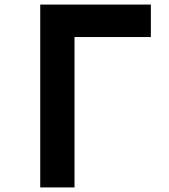

<svg xmlns="http://www.w3.org/2000/svg" viewBox="-20 -820 740 840"><path d="M156 -800H640V-658H306V0H156Z"/></svg>

Font: Martian Mono SemiBold
Style: Regular
Weight: 600
Monospace: yes
Designer: Roman Shamin
Foundry: Evil Martians
Version: Version 1.000; ttfautohint (v1.8.4.7-5d5b)